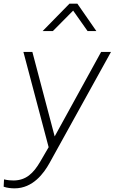

<svg xmlns="http://www.w3.org/2000/svg" viewBox="-61 -810 627 1050"><path d="M19 220C119 220 179 137 209 83L546 -526H492L238 -64L116 -526H67L205 -5L159 74C121 139 81 176 14 177C1 177 -19 176 -39 171L-41 211C-22 218 1 220 19 220ZM172 -640H228L339 -752L418 -640H466L362 -790H319Z"/></svg>

Font: Mluvka ExtraLight
Style: Italic
Weight: 200
Italic angle: -8°
Designer: Modified by Jiří Krblich, Original typeface by Gumpita Rahayu
Foundry: Gumpita Rahayu & Jiří Krblich
Version: Version 2.000;Glyphs 3.1.1 (3134)